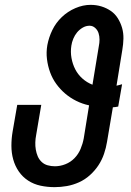

<svg xmlns="http://www.w3.org/2000/svg" viewBox="-20 -763 540 791"><path d="M205 8Q175 8 147 2Q119 -4 96 -19Q73 -34 57.5 -56.5Q42 -79 34.5 -106Q27 -133 27 -162.5Q27 -192 32 -221L51 -331H150L129 -207Q126 -192 125.5 -176.5Q125 -161 127.5 -146.5Q130 -132 135.5 -119Q141 -106 151.5 -96Q162 -86 176.5 -82Q191 -78 206 -78Q228 -78 249.5 -86.5Q271 -95 287 -111.5Q303 -128 312 -149.5Q321 -171 325 -193L347 -329Q319 -335 294 -347.5Q269 -360 248.5 -377.5Q228 -395 212 -417Q196 -439 186.5 -465Q177 -491 173.5 -519.5Q170 -548 175 -577Q181 -609 195.5 -639Q210 -669 234.5 -692.5Q259 -716 290.5 -729.5Q322 -743 353 -743Q377 -743 398 -736.5Q419 -730 436.5 -718Q454 -706 465.5 -687.5Q477 -669 483 -648Q489 -627 488.5 -604Q488 -581 484 -558L460 -410Q465 -411 470.5 -412.5Q476 -414 483 -416L467 -324Q461 -323 455.5 -322Q450 -321 445 -321L421 -179Q417 -154 408.5 -129Q400 -104 385.5 -82Q371 -60 350.5 -41.5Q330 -23 305.5 -12Q281 -1 255.5 3.5Q230 8 205 8ZM361 -414 387 -572Q390 -586 390 -600Q390 -614 386 -626.5Q382 -639 372 -648Q362 -657 349 -657Q334 -657 320.5 -649Q307 -641 297.5 -629.5Q288 -618 282 -603.5Q276 -589 274 -575Q270 -549 274.5 -524Q279 -499 290 -477.5Q301 -456 319.5 -439.5Q338 -423 361 -414Z"/></svg>

Font: Iosevka Curly Semibold
Style: Italic
Weight: 600
Italic angle: -9°
Monospace: yes
Designer: Belleve Invis
Foundry: Belleve Invis
Version: Version 22.1.2; ttfautohint (v1.8.4)